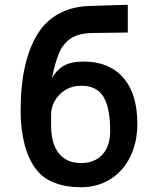

<svg xmlns="http://www.w3.org/2000/svg" viewBox="-20 -771 640 806"><path d="M134.5 -56.5Q101 -98 83.8 -162.5Q66.5 -227 66.5 -305Q66.5 -517.5 140.5 -632.5Q172.5 -683.5 227.2 -713.5Q282 -743.5 355.5 -746L516.5 -751V-634.5L368 -632.5Q311 -631.5 278.5 -610.5Q246 -589.5 229 -550.5Q212 -511.5 198 -443Q217.5 -477.5 247.8 -495Q278 -512.5 331.5 -512.5Q402.5 -512.5 453 -482.2Q503.5 -452 530 -393.5Q556.5 -335 556.5 -251Q556.5 -173.5 526.8 -113Q497 -52.5 443.2 -18.8Q389.5 15 320.5 15Q258.5 15 210.2 -3.2Q162 -21.5 134.5 -56.5ZM442.5 -220.5Q442.5 -319 414 -365Q385.5 -411 322.5 -411Q282.5 -411 253.5 -392.8Q224.5 -374.5 209.5 -346.8Q194.5 -319 194.5 -291.5V-245.5Q194.5 -167.5 227.2 -127Q260 -86.5 320.5 -86.5Q377 -86.5 409.8 -122Q442.5 -157.5 442.5 -220.5Z"/></svg>

Font: JuliaMono ExtraBold
Style: Regular
Weight: 800
Monospace: yes
Designer: cormullion
Foundry: corm
Version: Version 0.055; ttfautohint (v1.8.4)